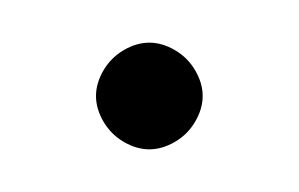

<svg xmlns="http://www.w3.org/2000/svg" viewBox="-20 -855 140 90"><path d="M25 -810Q25 -804 28.5 -798Q32 -792 38 -788.5Q44 -785 50 -785Q56 -785 62 -788.5Q68 -792 71.5 -798Q75 -804 75 -810Q75 -816 71.5 -822Q68 -828 62 -831.5Q56 -835 50 -835Q44 -835 38 -831.5Q32 -828 28.5 -822Q25 -816 25 -810Z"/></svg>

Font: Linefont ExtraLight
Style: Regular
Weight: 250
Monospace: yes
Version: Version 3.002;gftools[0.9.33]